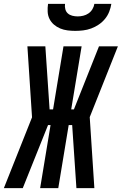

<svg xmlns="http://www.w3.org/2000/svg" viewBox="-61 -975 631 995"><path d="M57 0H-41L105 -367L81 -735H174L196 -408H214L268 -735H362L308 -408H322L452 -735H550L404 -368L428 0H335L313 -327H295L241 0H147L201 -327H188ZM329 -815Q309 -815 289 -817.5Q269 -820 251 -827.5Q233 -835 218.5 -847.5Q204 -860 195.5 -877Q187 -894 186 -914.5Q185 -935 188 -955H276Q274 -941 277.5 -927.5Q281 -914 290.5 -905.5Q300 -897 313.5 -893.5Q327 -890 342 -890Q356 -890 370.5 -893.5Q385 -897 397.5 -905.5Q410 -914 418 -927.5Q426 -941 428 -955H516Q513 -935 505 -914.5Q497 -894 483 -877Q469 -860 450.5 -847.5Q432 -835 411.5 -827.5Q391 -820 370 -817.5Q349 -815 329 -815Z"/></svg>

Font: Iosevka SS04 Oblique
Style: Bold
Weight: 700
Italic angle: -9°
Monospace: yes
Designer: Belleve Invis
Foundry: Belleve Invis
Version: Version 19.0.0; ttfautohint (v1.8.4)